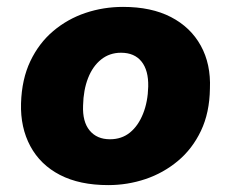

<svg xmlns="http://www.w3.org/2000/svg" viewBox="-20 -526 670 557"><path d="M294 11Q211 11 154 -18.5Q97 -48 68 -102Q39 -156 41 -226Q43 -296 68 -348.5Q93 -401 134.5 -436Q176 -471 228 -488.5Q280 -506 337 -506Q419 -506 476 -476.5Q533 -447 562.5 -393.5Q592 -340 589 -269Q588 -199 563 -146.5Q538 -94 496 -59Q454 -24 402 -6.5Q350 11 294 11ZM299 -122Q333 -122 357 -141.5Q381 -161 395 -196Q409 -231 410 -275Q411 -322 390.5 -347.5Q370 -373 331 -373Q298 -373 273.5 -353.5Q249 -334 235.5 -299.5Q222 -265 221 -220Q219 -173 240 -147.5Q261 -122 299 -122Z"/></svg>

Font: Nunito Sans 11pt Black
Style: Italic
Weight: 900
Italic angle: -9°
Version: Version 3.101;gftools[0.9.27]